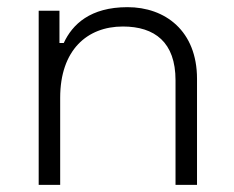

<svg xmlns="http://www.w3.org/2000/svg" viewBox="-20 -516 652 536"><path d="M88 0H148V-243C148 -376 223 -442 323 -442C412 -442 470 -398 470 -292V0H530V-296C530 -430 441 -496 336 -496C232 -496 182 -448 158 -396H146V-486H88Z"/></svg>

Font: Meta Space Icons Icons
Style: Regular
Weight: 400
Designer: Meta Pool / Florian Karsten
Foundry: Meta Pool / Florian Karsten
Version: Version 2.000;Glyphs 3.2 (3187)